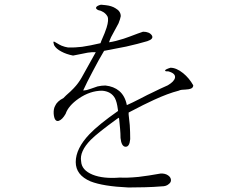

<svg xmlns="http://www.w3.org/2000/svg" viewBox="-20 -789 1040 833"><path d="M438.5 -766.6 418 -768.6Q401.4 -764.6 397.5 -757.8Q393.6 -751 406.2 -745.1Q418 -743.2 428.7 -736.3Q439.5 -729.5 446.3 -717.8Q453.1 -703.1 442.4 -668.9Q436.5 -649.4 419.9 -612.3L416 -601.6Q370.1 -590.8 335.9 -585.9Q303.7 -582 275.4 -583Q261.7 -585 247.1 -590.8Q238.3 -594.7 225.6 -602.5Q214.8 -609.4 212.9 -608.4Q210 -607.4 214.8 -592.8Q223.6 -577.1 246.1 -565.4Q267.6 -553.7 296.9 -547.9L321.3 -552.7Q348.6 -558.6 360.4 -560.5Q379.9 -563.5 395.5 -562.5L334 -452.1Q320.3 -427.7 299.8 -406.2Q288.1 -393.6 266.6 -375L254.9 -363.3Q227.5 -349.6 218.8 -329.1Q211.9 -316.4 212.9 -295.9Q215.8 -259.8 234.4 -264.6Q250 -269.5 264.6 -294.9Q276.4 -330.1 321.3 -361.3Q371.1 -395.5 422.9 -395.5Q461.9 -392.6 478.5 -363.3Q487.3 -346.7 491.2 -315.4L492.2 -307.6Q407.2 -248 368.2 -207Q308.6 -144.5 308.6 -85.9Q308.6 -29.3 373 -2Q427.7 19.5 537.1 24.4Q567.4 24.4 607.4 23.4Q646.5 22.5 681.6 19.5Q701.2 19.5 711.9 9.8Q722.7 2 721.7 -8.8Q720.7 -20.5 709 -28.3Q696.3 -37.1 676.8 -36.1Q623 -26.4 581.1 -21.5Q530.3 -16.6 500 -18.6Q427.7 -12.7 381.8 -31.2Q334 -50.8 332 -88.9Q324.2 -131.8 374 -182.6Q404.3 -212.9 489.3 -274.4L496.1 -278.3L497.1 -270.5Q500 -243.2 501 -230.5Q502.9 -210 502.9 -190.4Q506.8 -153.3 524.4 -152.3Q542 -151.4 544.9 -185.5Q544.9 -216.8 543 -246.1Q541 -262.7 538.1 -292V-300.8Q608.4 -337.9 647.5 -355.5Q709 -383.8 754.9 -395.5Q760.7 -398.4 768.6 -399.4Q773.4 -399.4 784.2 -400.4Q801.8 -401.4 807.6 -404.3Q818.4 -408.2 818.4 -418.9Q800.8 -450.2 774.4 -471.7Q745.1 -495.1 719.7 -495.1Q697.3 -488.3 696.3 -483.4Q695.3 -478.5 710 -479.5Q742.2 -470.7 739.3 -452.1Q736.3 -435.5 708 -418.9Q674.8 -404.3 641.6 -387.7Q622.1 -378.9 590.8 -362.3Q566.4 -349.6 555.7 -344.7Q540 -336.9 530.3 -333Q522.5 -373 497.1 -394.5Q473.6 -414.1 437.5 -418Q420.9 -418 403.3 -414.1Q393.6 -411.1 375 -404.3Q362.3 -400.4 356.4 -398.4Q346.7 -396.5 340.8 -396.5Q356.4 -430.7 381.8 -478.5Q409.2 -531.2 431.6 -568.4Q484.4 -578.1 527.3 -586.9Q579.1 -598.6 619.1 -610.4Q648.4 -620.1 638.7 -635.7Q627.9 -651.4 600.6 -651.4L578.1 -643.6Q537.1 -627.9 516.6 -621.1Q480.5 -609.4 453.1 -605.5Q456.1 -615.2 461.9 -627.9Q465.8 -635.7 475.6 -653.3Q488.3 -675.8 494.1 -687.5Q502 -707 503.9 -718.8Q503.9 -740.2 481.4 -752.9Q464.8 -763.7 438.5 -766.6Z"/></svg>

Font: Batang
Style: Regular
Weight: 400
Version: Version 2.21